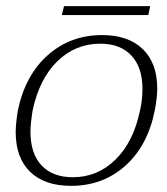

<svg xmlns="http://www.w3.org/2000/svg" viewBox="-20 -594 543 624"><path d="M188 -574H468L462 -545H181ZM31 -165Q31 -191 38 -235Q62 -350 135.5 -415Q209 -480 312 -480Q397 -480 444 -434.5Q491 -389 491 -306Q491 -277 483 -235Q460 -120 387 -55Q314 10 211 10Q125 10 78 -35.5Q31 -81 31 -165ZM435 -235Q443 -268 443 -305Q443 -375 407 -413.5Q371 -452 306 -452Q225 -452 166.5 -395Q108 -338 86 -235Q79 -191 79 -166Q79 -95 115 -56.5Q151 -18 217 -18Q297 -18 355.5 -75.5Q414 -133 435 -235Z"/></svg>

Font: Taviraj ExtraLight
Style: Italic
Weight: 275
Italic angle: -12°
Designer: Katatrad Team
Foundry: CadsonDemak
Version: Version 1.001